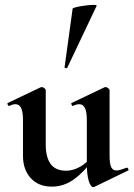

<svg xmlns="http://www.w3.org/2000/svg" viewBox="-20 -751 546 785"><path d="M192 12Q137 12 105.5 -23Q74 -58 74 -113V-260Q74 -293 66.5 -309Q59 -325 43 -325Q32 -325 18 -318Q14 -317 11.5 -323Q9 -329 12 -330L146 -394Q149 -395 151 -395Q156 -395 161.5 -390.5Q167 -386 167 -382V-161Q167 -107 187.5 -80Q208 -53 250 -53Q279 -53 308 -69.5Q337 -86 354 -111L360 -99Q326 -50 284 -19Q242 12 192 12ZM428 -382V-116Q428 -82 434.5 -68Q441 -54 456 -54Q463 -54 473.5 -57Q484 -60 497 -65Q501 -67 504 -61.5Q507 -56 504 -54L366 13Q364 14 361 14Q351 14 343 -11Q335 -36 335 -82V-260Q335 -293 327.5 -309Q320 -325 304 -325Q293 -325 278 -318Q275 -317 272.5 -323Q270 -329 273 -330L407 -394Q409 -395 412 -395Q417 -395 422.5 -390.5Q428 -386 428 -382ZM255 -474Q254 -471 248.5 -472.5Q243 -474 244 -476L277 -716Q279 -719 294.5 -722.5Q310 -726 329.5 -728.5Q349 -731 363 -731Q377 -731 375 -727Z"/></svg>

Font: Cormorant Light
Style: Regular
Weight: 300
Designer: Christian Thalmann (Catharsis Fonts)
Foundry: Catharsis Fonts
Version: Version 4.000